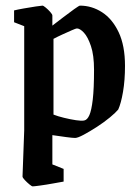

<svg xmlns="http://www.w3.org/2000/svg" viewBox="-20 -480 499 682"><path d="M264 -460Q306 -460 342.5 -436.5Q379 -413 401.5 -365.5Q424 -318 424 -246Q424 -195 417 -154Q410 -113 400 -91Q391 -80 370.5 -63Q350 -46 324.5 -29.5Q299 -13 277.5 -1.5Q256 10 247 10Q238 10 215.5 7Q193 4 166 0V104L206 120V165Q194 167 169.5 171.5Q145 176 123 179Q101 182 96 182Q93 182 84.5 175Q76 168 68 159.5Q60 151 60 147L66 -17V-387L30 -401V-443Q42 -446 64.5 -450Q87 -454 107 -457Q127 -460 131 -460Q134 -460 142.5 -453Q151 -446 158.5 -437.5Q166 -429 166 -425V-389Q183 -402 204.5 -418.5Q226 -435 243.5 -447.5Q261 -460 264 -460ZM253 -379Q250 -379 235 -372.5Q220 -366 201.5 -357.5Q183 -349 170 -342V-73Q185 -67 207.5 -61.5Q230 -56 250 -53Q270 -50 279 -52Q290 -54 297.5 -71Q305 -88 309.5 -126.5Q314 -165 314 -232Q314 -284 303 -316.5Q292 -349 278 -364Q264 -379 253 -379Z"/></svg>

Font: Grenze Gotisch Medium
Style: Regular
Weight: 500
Designer: Renata Polastri
Foundry: Omnibus-Type
Version: Version 1.001